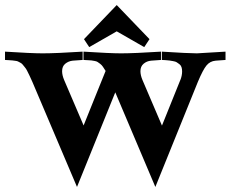

<svg xmlns="http://www.w3.org/2000/svg" viewBox="-21 -696 937 767"><path d="M286.6 50.8 108.4 -368.7Q102.5 -382.3 97.2 -393.3Q91.8 -404.3 87.6 -412.8Q83.5 -421.4 78.1 -427.5Q72.8 -433.6 69.6 -438Q66.4 -442.4 60.1 -445.6Q53.7 -448.7 51 -450.4Q48.3 -452.1 40 -453.1Q31.7 -454.1 28.6 -454.6Q25.4 -455.1 14.6 -455.6Q3.9 -456.1 -1 -456.5V-489.7Q105 -482.9 149.4 -482.9Q202.1 -482.9 309.1 -489.7V-456.5L268.6 -453.6H269Q252.4 -451.7 239.7 -441.4Q227.1 -431.2 227.1 -411.6Q227.1 -395.5 235.4 -376L313 -194.8Q329.1 -235.8 360.4 -312.5Q391.6 -389.2 400.9 -412.6Q395 -422.4 390.1 -429.4Q385.3 -436.5 378.9 -441.2Q372.6 -445.8 368.7 -448.5Q364.7 -451.2 356.2 -452.6Q347.7 -454.1 344.2 -454.6Q340.8 -455.1 329.1 -455.6Q317.4 -456.1 312.5 -456.5V-489.7Q418.5 -482.9 462.4 -482.9Q515.1 -482.9 622.1 -489.7V-456.5L582 -453.6H582.5Q565.4 -452.1 552.7 -441.4Q540 -430.7 540 -411.6Q540 -395.5 548.3 -376L626 -194.3L699.2 -376V-375.5Q706.5 -393.6 706.5 -410.6Q706.5 -420.4 704.1 -427.7Q701.7 -435.1 695.6 -439.7Q689.5 -444.3 684.8 -447.3Q680.2 -450.2 670.2 -451.9Q660.2 -453.6 655.8 -454.3Q651.4 -455.1 639.6 -455.8Q627.9 -456.5 625.5 -456.5V-489.7Q732.4 -482.9 765.6 -482.9Q772.9 -482.9 879.9 -489.7V-456.5L839.8 -453.6H840.3Q817.9 -451.7 803.7 -434.3Q789.6 -417 769.5 -369.1L599.6 50.8L439.5 -327.1ZM314.5 -539.6 445.3 -675.8 576.2 -539.6 555.2 -507.8 445.3 -570.8Q404.3 -547.9 335.4 -507.8Z"/></svg>

Font: Flanker
Style: Bold
Weight: 700
Designer: Flanker
Foundry: Flanker
Version: Version 2.021